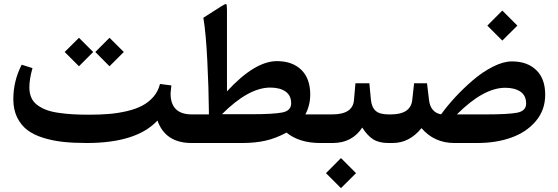

<svg xmlns="http://www.w3.org/2000/svg" viewBox="-20 -718 2801 964"><path d="M529.8 -528.3 601.6 -457 529.8 -385.3 458.5 -457ZM376.5 -528.3 447.8 -457 376.5 -385.3 304.7 -457ZM415 0Q349.6 0 297.4 -5.6Q245.1 -11.2 197 -26.1Q148.9 -41 116.9 -65.4Q85 -89.8 65.9 -128.9Q46.9 -168 46.9 -220.2Q46.9 -311.5 88.9 -393.1L143.1 -376Q127.4 -320.8 127.4 -279.3Q127.4 -250.5 137 -228.5Q146.5 -206.5 166 -191.7Q185.5 -176.8 210.7 -167Q235.8 -157.2 271.5 -151.9Q307.1 -146.5 343.8 -144.3Q380.4 -142.1 428.2 -142.1Q483.4 -142.1 528.8 -146Q574.2 -149.9 618.7 -160.4Q663.1 -170.9 695.1 -188Q727.1 -205.1 750.7 -232.4Q774.4 -259.8 783.2 -296.4L840.3 -289.1Q836.4 -256.3 836.4 -249Q836.4 -143.6 943.4 -143.6H950.7Q962.9 -143.6 962.9 -96.2V-60.5Q962.9 0 950.7 0H941.9Q810.5 0 770.5 -112.8Q666 0 415 0Z M945.8 0Q918.9 0 918.9 -70.3V-86.4Q918.9 -143.6 945.8 -143.6H1028.8Q1028.8 -143.6 1028.8 -159.7Q1027.8 -273.4 1020.8 -414.3Q1013.7 -555.2 1001 -628.9L1091.3 -686.5Q1111.8 -699.7 1115.7 -697.3Q1119.6 -694.8 1119.6 -667.5V-259.3Q1259.3 -411.1 1370.6 -411.1Q1447.8 -411.1 1492.7 -367.4Q1537.6 -323.7 1537.6 -243.7Q1537.6 -189.5 1513.2 -143.6H1607.9Q1620.1 -143.6 1620.1 -96.2V-60.5Q1620.1 0 1607.9 0H1587.9Q1482.9 0 1418.5 -52.2Q1363.8 -22.9 1312 -11.5Q1260.3 0 1197.3 0ZM1441.9 -199.2Q1441.9 -238.8 1413.6 -258.5Q1385.3 -278.3 1336.9 -278.3Q1228 -278.3 1094.2 -144.5H1240.7Q1353 -144.5 1397.5 -153.3Q1441.9 -162.1 1441.9 -199.2Z M1691.9 75.7 1767.6 151.4 1691.9 226.6 1616.7 151.4ZM1599.6 0Q1572.8 0 1572.8 -70.3V-86.4Q1572.8 -143.6 1599.6 -143.6H1647.9Q1751.5 -143.6 1757.3 -215.8L1764.6 -299.8H1834.5L1842.3 -217.3Q1846.2 -179.2 1866.2 -161.4Q1886.2 -143.6 1930.7 -143.6H1940.4Q1952.6 -143.6 1952.6 -96.2V-60.5Q1952.6 0 1940.4 0H1930.2Q1883.3 0 1854 -18.3Q1824.7 -36.6 1798.8 -77.6Q1748 0 1650.4 0Z M2502 -665 2577.6 -589.4 2502 -514.2 2426.8 -589.4ZM2550.3 -409.7Q2627.4 -409.7 2672.6 -366Q2717.8 -322.3 2717.3 -241.7Q2717.3 -166 2670.7 -110.4Q2624 -54.7 2547.6 -27.3Q2471.2 0 2376 0H2261.7Q2160.2 0 2096.2 -74.7Q2035.6 0 1951.7 0H1935.5Q1908.7 0 1908.7 -70.3V-86.4Q1908.7 -143.6 1935.5 -143.6H1942.4Q2042 -143.6 2049.8 -215.8L2059.1 -299.8H2124L2133.8 -217.3Q2137.2 -185.1 2153.3 -166.5Q2169.4 -147.9 2194.8 -144Q2225.1 -186 2265.6 -230Q2306.2 -273.9 2354.5 -315.4Q2402.8 -356.9 2455.1 -383.3Q2507.3 -409.7 2550.3 -409.7ZM2273.9 -143.6H2420.4Q2532.7 -143.6 2577.1 -152.3Q2621.6 -161.1 2621.6 -198.2Q2621.6 -237.8 2593.3 -257.6Q2564.9 -277.3 2516.6 -277.3Q2407.7 -277.3 2273.9 -143.6Z"/></svg>

Font: Sahel SemiBold FD
Style: SemiBold-FD
Weight: 600
Foundry: Saber Rastikerdar (saber.rastikerdar@gmail.com)
Version: Version 3.3.0